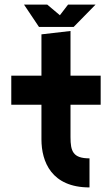

<svg xmlns="http://www.w3.org/2000/svg" viewBox="-20 -819 489 839"><path d="M301.8 -701.2 397.5 -798.8H277.3L241.7 -752.4L186.5 -798.8H85L150.4 -701.2ZM419.9 -488.3H288.1V-683.6L161.1 -668.9V-488.3H29.3V-361.3H161.1V-210C161.1 -112.3 205.1 0 371.1 0V-127C298.8 -127 288.1 -158.2 288.1 -219.7V-361.3H419.9Z"/></svg>

Font: Saman Dere
Style: Regular
Weight: 400
Designer: Tuna Ça_lar Gümü_
Foundry: Tuna Ça_lar Gümü_
Version: Version 1.001;hotconv 1.0.109;makeotfexe 2.5.65596